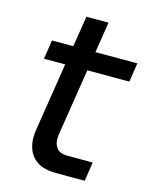

<svg xmlns="http://www.w3.org/2000/svg" viewBox="-100 -705 609 771"><g transform="rotate(15 204.5 -319.0)"><path d="M207 0Q145 0 114 -31Q83 -62 83 -116Q83 -132 86 -150L163 -638H255L180 -163Q177 -146 177 -134Q177 -110 190.5 -94.5Q204 -79 234 -79H339L327 0ZM42 -431 54 -510H409L397 -431Z"/></g></svg>

Font: MuseoModerno
Style: Italic
Weight: 400
Italic angle: -9°
Designer: Pablo Cosgaya, Héctor Gatti, Marcela Romero, and the Authors of The MuseoModerno Project.
Foundry: Omnibus-Type Team
Version: Version 1.003